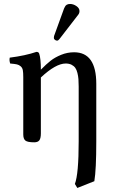

<svg xmlns="http://www.w3.org/2000/svg" viewBox="-20 -701 584 959"><path d="M96.2 -29.8V-315.9Q96.2 -338.4 94 -350.3Q91.8 -362.3 83.5 -369.6Q75.2 -377 64.5 -379.4Q53.7 -381.8 30.8 -383.8Q25.4 -400.4 28.8 -413.1Q106.4 -422.9 162.1 -441.9Q172.9 -441.9 175.8 -433.1Q184.1 -408.7 184.1 -353Q210.9 -380.4 232.7 -397.5Q254.4 -414.6 285.4 -427.2Q316.4 -439.9 350.1 -439.9Q460.9 -439.9 460.9 -282.2V4.9Q460.9 147 451.2 204.1L366.2 237.8L354 217.8Q373 168.5 373 4.9V-269Q373 -290.5 371.8 -305.7Q370.6 -320.8 366.7 -336.7Q362.8 -352.5 356 -362.1Q349.1 -371.6 337.2 -377.7Q325.2 -383.8 308.1 -383.8Q258.8 -383.8 184.1 -314V-35.2Q184.1 -10.7 176.8 -0.5Q169.4 9.8 150.9 9.8Q117.7 9.8 106.9 1.2Q96.2 -7.3 96.2 -29.8ZM330.1 -681.2Q346.2 -681.2 361.6 -670.7Q377 -660.2 377 -646Q377 -635.3 371.1 -627.9L276.9 -505.9Q271 -498 265.1 -498Q259.3 -498 254.2 -502.2Q249 -506.3 249 -511.2Q249 -518.1 250 -521L299.8 -658.2L303.2 -665Q309.6 -681.2 330.1 -681.2Z"/></svg>

Font: Common Serif News
Style: Regular
Weight: 450
Designer: Philipp H. Poll, Khaled Hosny
Foundry: Stefan Peev, Context Ltd.
Version: Version 1.026